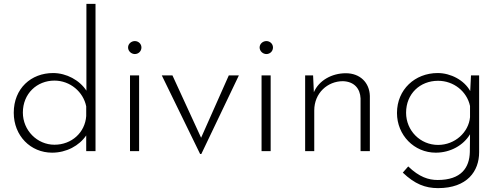

<svg xmlns="http://www.w3.org/2000/svg" viewBox="-20 -780 2582 991"><path d="M426 -760V-312C391 -366 323 -403 254 -403C141 -403 51 -324 51 -198C51 -79 138 8 249 8C323 8 389 -28 425 -81V0H473V-760ZM261 -33C172 -33 98 -107 98 -199C98 -297 171 -364 261 -364C342 -364 410 -306 425 -231V-181C419 -96 350 -33 261 -33Z M641 -535C641 -516 658 -501 676 -501C694 -501 710 -515 710 -535C710 -554 694 -568 676 -568C658 -568 641 -554 641 -535ZM651 -391V0H698V-391Z M1161 -391 1018 -69 870 -391H815L1013 15H1019L1213 -391Z M1320 -535C1320 -516 1337 -501 1355 -501C1373 -501 1389 -515 1389 -535C1389 -554 1373 -568 1355 -568C1337 -568 1320 -554 1320 -535ZM1330 -391V0H1377V-391Z M1765 -402C1693 -402 1626 -365 1600 -304L1596 -391H1555V0H1602V-210C1602 -300 1671 -361 1750 -361C1809 -359 1839 -322 1841 -272V0H1889V-285C1887 -354 1838 -402 1765 -402Z M2411 -391 2407 -310C2376 -366 2307 -403 2239 -403C2122 -403 2029 -318 2029 -197C2029 -82 2118 8 2229 8C2305 8 2372 -30 2406 -87L2405 5C2403 85 2361 149 2239 149C2192 149 2144 134 2087 79L2059 111C2121 170 2175 191 2241 191C2392 191 2453 103 2453 6V-391ZM2241 -32C2149 -32 2076 -106 2076 -198C2076 -296 2148 -363 2241 -363C2322 -363 2390 -308 2406 -233V-175C2399 -98 2329 -32 2241 -32Z"/></svg>

Font: Sulaf Light
Style: Regular
Weight: 300
Designer: Bandar Raffah (Arabic) and Santiago Orozco (Latin)
Foundry: Caramella and Typemade
Version: Version 1.005;PS 001.005;hotconv 1.0.88;makeotf.lib2.5.64775